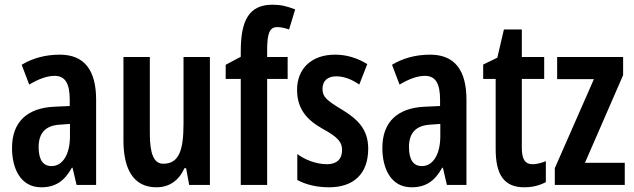

<svg xmlns="http://www.w3.org/2000/svg" viewBox="-20 -785 2692 815"><path d="M234 -553C173 -553 118 -538 72 -510L104 -426C146 -451 181 -463 212 -463C257 -463 276 -430 276 -362V-335L211 -332C96 -327 31 -268 31 -157C31 -70 67 10 155 10C216 10 254 -17 285 -73H288L305 0H388V-362C388 -487 338 -553 234 -553ZM236 -256 277 -259V-207C277 -128 245 -80 199 -80C163 -80 144 -106 144 -161C144 -221 174 -253 236 -256Z M871 -543H759V-262C759 -149 741 -90 673 -90C633 -90 616 -132 616 -219V-543H504V-189C504 -66 547 10 644 10C698 10 739 -18 763 -71H770L783 0H871Z M1201 -450V-543H1114V-573C1114 -645 1125 -670 1157 -670C1173 -670 1189 -666 1207 -660L1233 -745C1197 -759 1171 -765 1137 -765C1037 -765 1002 -699 1002 -567V-544L938 -510V-450H1002V0H1114V-450Z M1543 -154C1543 -237 1497 -280 1431 -320C1365 -360 1349 -374 1349 -408C1349 -441 1370 -461 1407 -461C1442 -461 1475 -447 1505 -426L1539 -513C1496 -539 1452 -553 1402 -553C1304 -553 1241 -495 1241 -404C1241 -323 1282 -276 1350 -238C1416 -202 1432 -181 1432 -148C1432 -109 1409 -88 1368 -88C1322 -88 1274 -107 1242 -131V-21C1279 -1 1325 10 1377 10C1481 10 1543 -47 1543 -154Z M1806 -553C1745 -553 1690 -538 1644 -510L1676 -426C1718 -451 1753 -463 1784 -463C1829 -463 1848 -430 1848 -362V-335L1783 -332C1668 -327 1603 -268 1603 -157C1603 -70 1639 10 1727 10C1788 10 1826 -17 1857 -73H1860L1877 0H1960V-362C1960 -487 1910 -553 1806 -553ZM1808 -256 1849 -259V-207C1849 -128 1817 -80 1771 -80C1735 -80 1716 -106 1716 -161C1716 -221 1746 -253 1808 -256Z M2241 -88C2207 -88 2195 -111 2195 -159V-450H2290V-543H2195V-660H2119L2091 -540L2031 -511V-450H2084V-152C2084 -43 2120 10 2205 10C2241 10 2271 2 2297 -12V-101C2278 -93 2258 -88 2241 -88Z M2632 0V-94H2463L2625 -466V-543H2345V-449H2501L2335 -71V0Z"/></svg>

Font: Noto Sans Myanmar ExtraCondensed SemiBold
Style: Regular
Weight: 600
Width: 2
Designer: Monotype Design Team
Foundry: Monotype Imaging Inc.
Version: Version 2.107